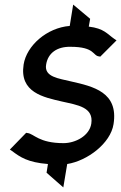

<svg xmlns="http://www.w3.org/2000/svg" viewBox="-20 -706 528 837"><path d="M23 -54 32 -48C68 -21 101 2 189 9L183 47L256 111L273 9C361 -5 462 -81 475 -165C497 -304 387 -329 290 -351C237 -364 172 -370 181 -424C189 -476 230 -503 287 -502C396 -502 383 -462 413 -460L417 -459L488 -530L479 -536C447 -558 434 -582 367 -590L373 -624L299 -686L284 -593C184 -585 96 -507 83 -425C64 -303 169 -282 252 -263C318 -248 389 -239 378 -167C370 -114 309 -82 257 -82C149 -82 128 -123 100 -126L94 -127Z"/></svg>

Font: Charger Pro
Style: ExBdNarObl
Weight: 400
Designer: Jasper
Foundry: Cannot Into Space Fonts
Version: Version 1.09